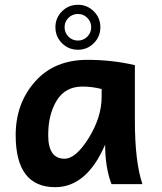

<svg xmlns="http://www.w3.org/2000/svg" viewBox="-20 -774 680 807"><path d="M251 -106.9Q299.3 -106.9 353.3 -194.6Q407.2 -282.2 407.2 -366.7V-399.9Q366.2 -410.2 326.7 -410.2Q254.9 -410.2 218.8 -352.1Q182.6 -293.9 182.6 -206.1Q182.6 -106.9 251 -106.9ZM211.9 12.7Q45.9 12.7 45.9 -206.1Q45.9 -338.9 127 -430.7Q208 -522.5 347.2 -522.5Q452.6 -522.5 546.9 -500V-266.1Q546.9 -94.7 578.6 0H448.7Q421.9 -69.8 421.9 -166Q344.7 12.7 211.9 12.7ZM307.6 -564.9Q268.1 -564.9 240.5 -592.5Q212.9 -620.1 212.9 -659.7Q212.9 -698.7 240.5 -726.3Q268.1 -753.9 307.6 -753.9Q346.7 -753.9 374.3 -726.3Q401.9 -698.7 401.9 -659.7Q401.9 -620.1 374.3 -592.5Q346.7 -564.9 307.6 -564.9ZM307.6 -603.5Q330.6 -603.5 346.9 -619.9Q363.3 -636.2 363.3 -659.7Q363.3 -682.6 346.9 -699Q330.6 -715.3 307.6 -715.3Q284.2 -715.3 267.8 -699Q251.5 -682.6 251.5 -659.7Q251.5 -636.2 267.8 -619.9Q284.2 -603.5 307.6 -603.5Z"/></svg>

Font: Cadman
Style: Bold
Weight: 700
Designer: Paul James MIller
Foundry: High-Logic / Made with FontCreator
Version: Version 2.114;March 28, 2021;FontCreator 13.0.0.2683 64-bit